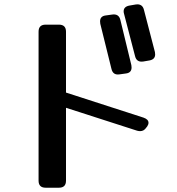

<svg xmlns="http://www.w3.org/2000/svg" viewBox="-20 -834 827 896"><path d="M703 -591Q704 -587 704 -580Q704 -557 678 -552L649 -547Q617 -542 610 -573L559 -769Q558 -772 557.5 -775Q557 -778 557 -781Q557 -803 584 -808L613 -813Q645 -818 652 -787ZM593 -530Q594 -526 594 -519Q594 -494 567 -491L538 -487Q507 -482 500 -513L448 -723Q447 -727 447 -734Q447 -759 474 -762L503 -766Q535 -771 542 -740ZM288 9Q288 42 255 42H193Q160 42 160 9V-686Q160 -719 193 -719H255Q288 -719 288 -686V-402L650 -285Q673 -277 673 -261Q673 -253 667 -244L663 -239Q652 -222 634 -222Q631 -222 627.5 -222.5Q624 -223 620 -224L288 -331Z"/></svg>

Font: Yusei Magic
Style: Regular
Weight: 400
Designer: Tanukizamurai
Foundry: Yusei Magic Project
Version: Version 1.200